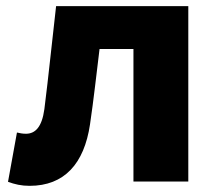

<svg xmlns="http://www.w3.org/2000/svg" viewBox="-20 -589 703 623"><path d="M76 14C189 14 253 -58 272 -185C284 -266 293 -349 303 -430H413V0H591V-569H162C149 -458 138 -345 124 -235C116 -176 94 -155 64 -155C53 -155 44 -157 35 -159L6 1C28 9 49 14 76 14Z"/></svg>

Font: Noto Sans CJK TC Black
Style: Regular
Weight: 900
Designer: Ryoko NISHIZUKA 西塚涼子 (kana, bopomofo & ideographs); Paul D. Hunt (Latin, Greek & Cyrillic); Sandoll Communications 산돌커뮤니
Foundry: Adobe
Version: Version 2.004;hotconv 1.0.118;makeotfexe 2.5.65603